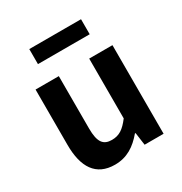

<svg xmlns="http://www.w3.org/2000/svg" viewBox="-180 -903 998 1051"><g transform="rotate(-30 318.5 -377.5)"><path d="M245 14C322 14 376 -23 424 -80H428L439 0H559V-560H412V-182C374 -132 344 -112 298 -112C244 -112 220 -142 220 -229V-560H73V-210C73 -70 125 14 245 14ZM154 -674H481V-769H154Z"/></g></svg>

Font: Noto Sans Japanese Bold
Style: Bold
Weight: 700
Designer: Ryoko NISHIZUKA (kana & ideographs); Paul D. Hunt (Latin, Greek & Cyrillic); Wenlong ZHANG (bopomofo); Sandoll Communica
Foundry: Adobe Systems Incorporated
Version: Version 1.000;PS 1;hotconv 1.0.78;makeotf.lib2.5.61930